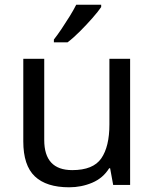

<svg xmlns="http://www.w3.org/2000/svg" viewBox="-20 -786 658 816"><path d="M533 -536V0H461L448 -71H444Q418 -29 372 -9.5Q326 10 274 10Q177 10 128 -36.5Q79 -83 79 -185V-536H168V-191Q168 -63 287 -63Q376 -63 410.5 -113Q445 -163 445 -257V-536ZM209 -606V-618Q224 -637 241.5 -663Q259 -689 276 -716.5Q293 -744 304 -766H410V-756Q398 -738 373 -709.5Q348 -681 319.5 -652.5Q291 -624 267 -606Z"/></svg>

Font: Noto Sans Coptic
Style: Regular
Weight: 400
Designer: Monotype Design Team, Denis Moyogo Jacquerye
Foundry: Monotype Imaging Inc.
Version: Version 2.002; ttfautohint (v1.8.4.7-5d5b)